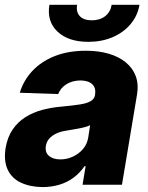

<svg xmlns="http://www.w3.org/2000/svg" viewBox="-28 -762 610 792"><path d="M148.4 9.8Q96.7 9.3 58.8 -8.3Q21 -25.9 3.9 -61.8Q-13.2 -97.7 -4.9 -151.4Q2.9 -196.8 24.2 -227.8Q45.4 -258.8 76.7 -278.6Q107.9 -298.3 146.2 -308.6Q184.6 -318.8 226.6 -322.3Q273.4 -326.7 302.5 -331.3Q331.5 -335.9 346.4 -345Q361.3 -354 364.3 -370.6V-373Q368.2 -399.9 352.3 -414.8Q336.4 -429.7 304.2 -430.2Q270.5 -429.7 246.3 -414.8Q222.2 -399.9 211.9 -374L53.7 -379.4Q68.4 -429.2 104.7 -468.5Q141.1 -507.8 197 -530.3Q252.9 -552.7 326.7 -552.7Q378.4 -552.7 420.2 -540.5Q461.9 -528.3 490.7 -504.9Q519.5 -481.4 532 -447.8Q544.4 -414.1 537.1 -371.1L475.1 0H312.5L325.2 -76.7H320.8Q301.3 -48.3 275.6 -29.3Q250 -10.3 218.3 -0.5Q186.5 9.3 148.4 9.8ZM221.2 -104.5Q248.5 -104.5 272.9 -116Q297.4 -127.4 314.5 -147.5Q331.5 -167.5 335.9 -194.3L343.8 -245.6Q336.4 -241.7 325.2 -238.5Q314 -235.4 300.8 -232.7Q287.6 -230 274.4 -228Q261.2 -226.1 249 -223.6Q223.6 -220.2 205.1 -211.7Q186.5 -203.1 175.3 -190.4Q164.1 -177.7 161.1 -159.7Q157.2 -133.3 174.1 -118.9Q190.9 -104.5 221.2 -104.5ZM336.4 -589.4Q253.9 -589.4 209.2 -631.6Q164.6 -673.8 175.8 -742.2H290Q285.2 -712.4 301.3 -695.3Q317.4 -678.2 351.1 -678.2Q383.8 -678.2 405.8 -695.3Q427.7 -712.4 432.6 -742.2H547.4Q539.6 -696.8 510.5 -662.4Q481.4 -627.9 436.5 -608.6Q391.6 -589.4 336.4 -589.4Z"/></svg>

Font: Inter Tight ExtraBold
Style: Italic
Weight: 800
Italic angle: -9.39999°
Designer: Rasmus Andersson
Foundry: rsms
Version: Version 3.004